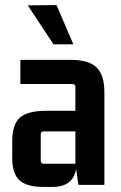

<svg xmlns="http://www.w3.org/2000/svg" viewBox="-20 -726 474 754"><path d="M89 -705 202 -706 268 -552H190ZM187 8H149Q85 8 56.5 -18Q28 -44 28 -106V-170Q28 -238 58.5 -264.5Q89 -291 163 -291H276V-384Q276 -396 264 -396H60V-491H252Q326 -492 358 -462.5Q390 -433 390 -363V0H288L279 -63Q267 8 187 8ZM276 -83V-210H152Q140 -210 140 -198V-95Q140 -83 152 -83Z"/></svg>

Font: Gemunu Libre
Style: Bold
Weight: 700
Designer: Puspanada Ekanayake, Sola Matas, Pathum Egodawatta, Kosala Senevirathne
Foundry: mooniak
Version: Version 1.100